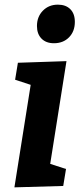

<svg xmlns="http://www.w3.org/2000/svg" viewBox="-20 -801 348 826"><path d="M57 -531 266 -538 196 -96 264 -74 252 -1 42 5 112 -436 45 -458ZM139 -689Q139 -729 164.5 -755Q190 -781 229 -781Q263 -781 282.5 -761.5Q302 -742 302 -707Q302 -666 277 -640.5Q252 -615 212 -615Q178 -615 158.5 -635Q139 -655 139 -689Z"/></svg>

Font: Bitter Pro
Style: Bold Italic
Weight: 700
Italic angle: -9°
Designer: Sol Matas, and Bitter project Authors
Foundry: Sol Matas
Version: Version 1.010